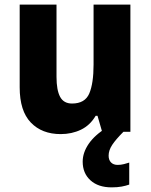

<svg xmlns="http://www.w3.org/2000/svg" viewBox="-20 -569 650 829"><path d="M543 -549V0H421L401 -69H393Q369 -28 329.5 -9Q290 10 242 10Q161 10 113 -40Q65 -90 65 -192V-549H224V-237Q224 -180 239.5 -151Q255 -122 291 -122Q347 -122 365.5 -165.5Q384 -209 384 -290V-549ZM449 103Q449 122 459.5 132.5Q470 143 488 143Q502 143 515.5 139.5Q529 136 538 133V228Q524 233 505.5 236.5Q487 240 462 240Q404 240 370.5 209.5Q337 179 337 129Q337 90 363 52Q389 14 441 -18L513 0Q480 33 464.5 56.5Q449 80 449 103Z"/></svg>

Font: Noto Sans Kannada SemiCondensed ExtraBold
Style: Regular
Weight: 800
Width: 4
Designer: Jelle Bosma - Monotype Design Team
Foundry: Monotype Imaging Inc.
Version: Version 2.005; ttfautohint (v1.8.4.7-5d5b)